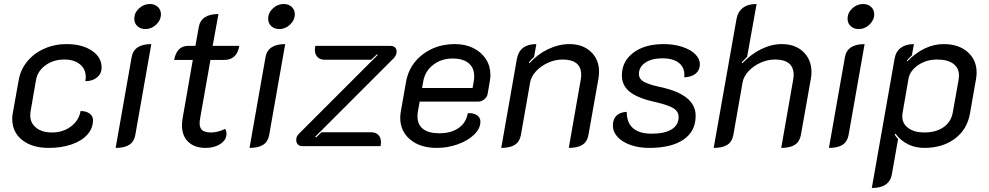

<svg xmlns="http://www.w3.org/2000/svg" viewBox="-20 -729 4936 958"><path d="M41 -136Q41 -151 44 -166L73 -328Q82 -381 115.5 -422Q149 -463 200.5 -486Q252 -509 312 -509Q389 -509 438 -476.5Q487 -444 487 -392Q487 -362 464.5 -343Q442 -324 406 -324Q408 -338 408 -344Q408 -384 379 -408Q350 -432 301 -432Q246 -432 206 -402.5Q166 -373 159 -326L132 -170Q131 -164 131 -153Q131 -115 160.5 -91.5Q190 -68 239 -68Q294 -68 334 -98Q374 -128 382 -175Q410 -175 427 -162.5Q444 -150 444 -130Q444 -89 416 -57.5Q388 -26 337.5 -8.5Q287 9 223 9Q140 9 90.5 -30.5Q41 -70 41 -136Z M650 -636Q650 -665 673.5 -687Q697 -709 728 -709Q752 -709 767.5 -694.5Q783 -680 783 -658Q783 -629 759.5 -606.5Q736 -584 706 -584Q681 -584 665.5 -598.5Q650 -613 650 -636ZM637 -445Q649 -509 735 -509L655 -55Q649 -22 625 -6.5Q601 9 557 9Z M888 -104Q888 -120 891 -138L942 -430H849Q855 -464 872.5 -482Q890 -500 917 -500H955L972 -595Q984 -659 1070 -659L1041 -500H1174Q1162 -430 1099 -430H1030L979 -141Q976 -126 976 -115Q976 -90 989.5 -79Q1003 -68 1033 -68Q1067 -68 1103 -86Q1110 -76 1110 -61Q1110 -31 1080 -11Q1050 9 1006 9Q951 9 919.5 -21Q888 -51 888 -104Z M1318 -636Q1318 -665 1341.5 -687Q1365 -709 1396 -709Q1420 -709 1435.5 -694.5Q1451 -680 1451 -658Q1451 -629 1427.5 -606.5Q1404 -584 1374 -584Q1349 -584 1333.5 -598.5Q1318 -613 1318 -636ZM1305 -445Q1317 -509 1403 -509L1323 -55Q1317 -22 1293 -6.5Q1269 9 1225 9Z M1458 -31Q1458 -48 1470 -60L1865 -455L1861 -458L1832 -431H1600Q1577 -431 1564 -444.5Q1551 -458 1551 -481Q1551 -486 1553 -500H1929Q1943 -500 1951 -492.5Q1959 -485 1959 -471Q1959 -463 1955 -454Q1951 -445 1945 -439L1553 -47L1557 -43L1584 -69H1832Q1855 -69 1868 -55.5Q1881 -42 1881 -19Q1881 -14 1879 0H1487Q1474 0 1466 -8.5Q1458 -17 1458 -31Z M1977 -141Q1977 -157 1980 -173L2006 -321Q2021 -405 2088.5 -457Q2156 -509 2250 -509Q2302 -509 2342 -489Q2382 -469 2404.5 -434Q2427 -399 2427 -355Q2427 -339 2424 -324L2413 -260Q2410 -244 2396 -233Q2382 -222 2366 -222H2074L2066 -177Q2063 -162 2063 -150Q2063 -107 2091 -85.5Q2119 -64 2172 -64Q2231 -64 2268.5 -90.5Q2306 -117 2314 -164Q2342 -166 2359.5 -154.5Q2377 -143 2377 -122Q2377 -88 2346.5 -58Q2316 -28 2265.5 -9.5Q2215 9 2159 9Q2077 9 2027 -32.5Q1977 -74 1977 -141ZM2338 -290 2344 -324Q2346 -333 2346 -349Q2346 -391 2318 -414Q2290 -437 2238 -437Q2182 -437 2141.5 -405.5Q2101 -374 2092 -324L2086 -290Z M2559 -435Q2573 -509 2656 -509L2645 -445Q2631 -433 2619 -418L2623 -414Q2661 -458 2714.5 -483.5Q2768 -509 2821 -509Q2888 -509 2928.5 -470.5Q2969 -432 2969 -371Q2969 -355 2966 -337L2916 -55Q2910 -22 2886 -6.5Q2862 9 2818 9L2877 -328Q2880 -343 2880 -355Q2880 -432 2787 -432Q2750 -432 2714.5 -416Q2679 -400 2654.5 -373.5Q2630 -347 2625 -317L2579 -55Q2573 -22 2549 -6.5Q2525 9 2481 9Z M3038 -102Q3038 -134 3055.5 -151.5Q3073 -169 3107 -171Q3107 -117 3138.5 -89.5Q3170 -62 3231 -62Q3296 -62 3331 -83.5Q3366 -105 3366 -145Q3366 -173 3340 -189Q3314 -205 3245 -221Q3160 -240 3121.5 -271.5Q3083 -303 3083 -353Q3083 -423 3140 -466Q3197 -509 3291 -509Q3342 -509 3383.5 -495.5Q3425 -482 3448.5 -459Q3472 -436 3472 -408Q3472 -379 3451.5 -362Q3431 -345 3394 -343Q3399 -388 3370 -413Q3341 -438 3285 -438Q3232 -438 3200 -416.5Q3168 -395 3168 -360Q3168 -336 3191 -322Q3214 -308 3273 -295Q3363 -276 3407 -240Q3451 -204 3451 -151Q3451 -74 3390.5 -32.5Q3330 9 3219 9Q3168 9 3126.5 -5.5Q3085 -20 3061.5 -45.5Q3038 -71 3038 -102Z M3655 -635Q3662 -671 3687 -690Q3712 -709 3755 -709L3708 -446Q3688 -426 3681 -418L3685 -414Q3726 -458 3777.5 -483.5Q3829 -509 3881 -509Q3948 -509 3988.5 -470Q4029 -431 4029 -369Q4029 -354 4026 -337L3976 -55Q3970 -22 3946 -6.5Q3922 9 3878 9L3937 -328Q3940 -343 3940 -355Q3940 -432 3847 -432Q3810 -432 3774.5 -416Q3739 -400 3714.5 -373.5Q3690 -347 3685 -317L3639 -55Q3633 -22 3609 -6.5Q3585 9 3541 9Z M4209 -636Q4209 -665 4232.5 -687Q4256 -709 4287 -709Q4311 -709 4326.5 -694.5Q4342 -680 4342 -658Q4342 -629 4318.5 -606.5Q4295 -584 4265 -584Q4240 -584 4224.5 -598.5Q4209 -613 4209 -636ZM4196 -445Q4208 -509 4294 -509L4214 -55Q4208 -22 4184 -6.5Q4160 9 4116 9Z M4444 -438Q4450 -472 4475 -490.5Q4500 -509 4540 -509L4530 -453Q4516 -440 4505 -427L4507 -423Q4592 -509 4689 -509Q4763 -509 4808 -469.5Q4853 -430 4853 -367Q4853 -352 4850 -335L4820 -164Q4806 -83 4744.5 -37Q4683 9 4591 9Q4548 9 4511 -9Q4474 -27 4448 -62L4444 -57Q4454 -42 4461 -35L4430 141Q4418 209 4330 209ZM4734 -168 4763 -331Q4765 -345 4765 -352Q4765 -390 4736.5 -411Q4708 -432 4655 -432Q4602 -432 4561 -404Q4520 -376 4513 -336L4483 -163Q4482 -158 4482 -148Q4482 -112 4512 -90Q4542 -68 4592 -68Q4650 -68 4688 -94.5Q4726 -121 4734 -168Z"/></svg>

Font: K2D
Style: Italic
Weight: 400
Italic angle: -10°
Designer: Katatrad Aksorn Co.,Ltd.
Foundry: Cadson Demak Co.,Ltd.
Version: Version 1.000; ttfautohint (v1.6)